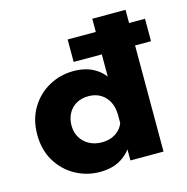

<svg xmlns="http://www.w3.org/2000/svg" viewBox="-108 -823 919 942"><g transform="rotate(-15 352.0 -352.0)"><path d="M612 0H444V-109L443 -120V-229Q443 -270 428 -298.5Q413 -327 387 -342.5Q361 -358 326 -358Q290 -358 263.5 -342.5Q237 -327 223 -300Q209 -273 209 -240Q209 -205 225 -178.5Q241 -152 269 -137Q297 -122 333 -122Q363 -122 387 -132.5Q411 -143 427 -162.5Q443 -182 448 -208L486 -192Q486 -135 463 -87.5Q440 -40 395.5 -12Q351 16 286 16Q219 16 161.5 -16Q104 -48 69.5 -105.5Q35 -163 35 -240Q35 -317 69.5 -374.5Q104 -432 161.5 -464Q219 -496 287 -496Q346 -496 388 -473Q430 -450 454 -410Q478 -370 483 -319H443V-720H612ZM693 -539H300V-653H693Z"/></g></svg>

Font: Wix Madefor Display ExtraBold
Style: Regular
Weight: 800
Designer: Dalton Maag Ltd
Foundry: Dalton Maag Ltd
Version: Version 3.100